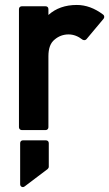

<svg xmlns="http://www.w3.org/2000/svg" viewBox="-20 -532 447 786"><path d="M69.3 0.5Q64.5 0.5 61 -2.9Q57.6 -6.3 57.6 -11.2V-494.6Q57.6 -500 61 -503.2Q64.5 -506.3 69.3 -506.3H166.5Q171.9 -506.3 175 -503.2Q178.2 -500 178.2 -494.6V-470.7Q223.6 -511.7 294.4 -511.7Q350.1 -511.7 402.3 -472.2Q406.2 -469.2 406.7 -464.4Q407.2 -459.5 404.3 -455.6L334 -371.6Q331.1 -368.2 326.4 -367.7Q321.8 -367.2 317.9 -369.6Q290.5 -391.1 260.7 -391.1Q228 -391.1 203.1 -369.6Q178.2 -349.6 178.2 -301.8V-11.2Q178.2 -6.3 175 -2.9Q171.9 0.5 166.5 0.5ZM81.1 231Q74.7 235.8 68.6 232.7Q62.5 229.5 62.5 221.7V54.2Q62.5 48.8 65.7 45.7Q68.8 42.5 73.7 42.5H168Q173.3 42.5 176.5 45.7Q179.7 48.8 179.7 54.2V150.9Q179.7 153.3 178 156.2Q176.3 159.2 174.8 160.2Z"/></svg>

Font: Alte DIN 1451 Mittelschrift
Style: Bold
Weight: 700
Designer: Peter Wiegel
Foundry: Peter Wiegel
Version: Version 1.003